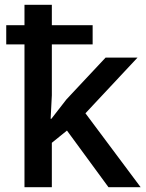

<svg xmlns="http://www.w3.org/2000/svg" viewBox="-20 -780 608 800"><path d="M82 -595V0H196V-185L259 -236L432 0H566L336 -308L553 -540H420L257 -366L194 -285H191L196 -383V-595H366V-675H196V-760H82V-675H6V-595Z"/></svg>

Font: OpenSansMMV
Style: Semibold
Weight: 600
Designer: Steve Matteson
Foundry: Ascender Corporation
Version: Version 6.000